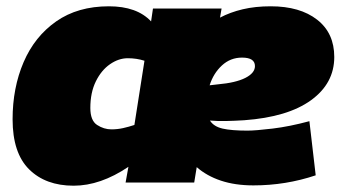

<svg xmlns="http://www.w3.org/2000/svg" viewBox="-20 -580 1092 610"><path d="M214 10Q125 10 72.5 -42Q20 -94 20 -201Q20 -301 55 -382.5Q90 -464 158.5 -512Q227 -560 326 -560Q415 -560 460 -512L466 -553H684L679 -524Q711 -541 751 -550.5Q791 -560 840 -560Q933 -560 987.5 -517.5Q1042 -475 1042 -399Q1042 -315 968 -261.5Q894 -208 756 -198Q724 -196 697.5 -195.5Q671 -195 647 -197Q659 -178 687 -171.5Q715 -165 766 -165Q792 -165 846 -171.5Q900 -178 963 -195L983 -23Q888 9 785 9Q727 9 682 -6Q637 -21 605 -49L597 0H379L388 -50Q299 10 214 10ZM749 -397Q712 -397 685 -372Q658 -347 646 -309Q656 -310 672 -312Q729 -317 759.5 -332.5Q790 -348 790 -370Q790 -397 749 -397ZM334 -169Q353 -169 371 -173Q389 -177 407 -183L439 -387Q414 -395 386 -395Q357 -395 329.5 -376Q302 -357 284.5 -321.5Q267 -286 267 -237Q267 -197 288.5 -183Q310 -169 334 -169Z"/></svg>

Font: Georama Expanded Black
Style: Italic
Weight: 900
Width: 7
Italic angle: -9°
Designer: Jean-Baptiste Levee
Foundry: Production Type
Version: Version 1.000